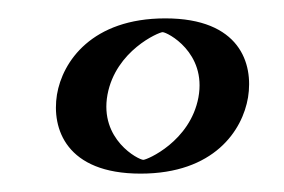

<svg xmlns="http://www.w3.org/2000/svg" viewBox="-20 -173 309 209"><path d="M62 -70C54 -23 86 16 133 16C179 16 223 -21 231 -67C239 -114 207 -153 160 -153C114 -153 70 -116 62 -70ZM77 -70C84 -108 119 -138 157 -138C196 -138 223 -106 216 -67C209 -29 174 1 136 1C97 1 70 -31 77 -70ZM77 -70C70 -31 97 1 136 1C174 1 209 -29 216 -67C223 -106 196 -138 157 -138C119 -138 84 -108 77 -70ZM62 -70C70 -116 114 -153 160 -153C207 -153 239 -114 231 -67C223 -21 179 16 133 16C86 16 54 -23 62 -70ZM97 -70C106 -118 153 -138 157 -138C162 -138 205 -116 196 -67C187 -19 140 1 136 1C131 1 88 -21 97 -70ZM42 -70C36 -33 52 16 133 16C213 16 244 -31 250 -67C256 -104 241 -153 160 -153C80 -153 48 -106 42 -70Z"/></svg>

Font: Blanket
Style: Black
Weight: 900
Foundry: Cannot Into Space Fonts
Version: Version 0.9